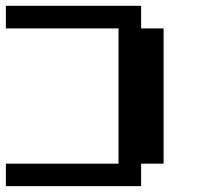

<svg xmlns="http://www.w3.org/2000/svg" viewBox="-20 -635 732 655"><path d="M0 0V-76.7H384.3V-538.1H0V-615.2H461.4V-538.1H538.1V-76.7H461.4V0Z"/></svg>

Font: Good Old DOS
Style: Regular
Weight: 400
Designer: Vasily Draigo
Foundry: Vasily Draigo
Version: 1.0